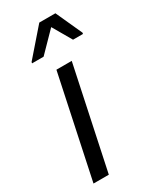

<svg xmlns="http://www.w3.org/2000/svg" viewBox="-188 -781 683 836"><g transform="rotate(-30 153.5 -362.5)"><path d="M20 0 128 -510H205L97 0ZM50 -587 51 -593 166 -725H247L307 -593L306 -587H256L201 -682L108 -587Z"/></g></svg>

Font: Saira SemiCondensed
Style: Italic
Weight: 400
Width: 4
Italic angle: -12°
Designer: Hector Gatti with collaboration of the Omnibus-Type team
Foundry: Omnibus-Type
Version: Version 1.101